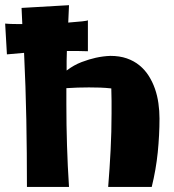

<svg xmlns="http://www.w3.org/2000/svg" viewBox="-47 -737 680 749"><path d="M295.9 -537.1Q274.9 -538.1 254.6 -538.1Q234.4 -538.1 213.9 -538.1Q212.9 -519.5 212.9 -500Q212.9 -480.5 212.9 -461.9Q241.2 -483.4 271.5 -494.9Q301.8 -506.3 326.7 -511.7Q356 -518.1 383.8 -519Q419.4 -519 447.5 -509.3Q475.6 -499.5 496.8 -482.2Q518.1 -464.8 533 -441.4Q547.9 -418 557.4 -390.9Q566.9 -363.8 571 -334Q575.2 -304.2 575.2 -274.9Q575.2 -210 568.4 -142.6Q561.5 -75.2 544.9 -7.8H375Q380.9 -80.6 384.5 -151.6Q388.2 -222.7 388.2 -294.9Q388.2 -319.3 388.2 -343.5Q388.2 -367.7 387.2 -392.1Q365.2 -394.5 343.5 -395.3Q321.8 -396 299.8 -396Q255.9 -396 211.9 -393.1V-330.1Q211.9 -249.5 214.4 -169.7Q216.8 -89.8 222.2 -7.8H58.1Q58.1 -140.1 55.7 -269.8Q53.2 -399.4 46.9 -530.8L-20 -524.9L-26.9 -645Q-11.2 -643.6 5.9 -643.3Q22.9 -643.1 40 -643.1L37.1 -706.1L222.2 -716.8L219.2 -648.9Q252.9 -651.4 274.4 -653.8Q295.9 -656.2 295.9 -658.2Z"/></svg>

Font: Galindo
Style: Regular
Weight: 400
Version: Version 1.000